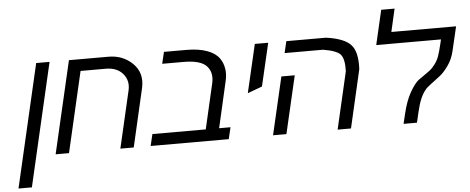

<svg xmlns="http://www.w3.org/2000/svg" viewBox="-57 -897 3047 1244"><g transform="rotate(-5 1466.0 -274.5)"><path d="M16 200 201 -600H288L103 200Z M782 -372Q796 -434 758 -479Q720 -524 646 -524H483L362 0H275L414 -600H671Q765 -600 828 -538Q892 -475 870 -378L783 0H696Z M1326 -371Q1341 -439 1303 -481Q1264 -524 1153 -524H1014L1032 -600H1177Q1257 -600 1312 -580Q1365 -561 1390 -526Q1412 -496 1418 -456Q1424 -421 1414 -378L1345 -76H1419L1401 0H893L911 -76H1258Z M1623 -600H1710L1645 -321L1550 -286Z M1689 0 1776 -375H1863L1776 0ZM2085 -600Q2204 -584 2247 -536Q2289 -490 2283 -378L2196 0H2109L2195 -372Q2198 -453 2172 -482Q2147 -510 2059 -524H1810L1828 -600Z M2896 -447Q2884 -392 2855 -351Q2825 -308 2797 -287Q2787 -279 2767 -264Q2747 -249 2739 -243Q2708 -220 2700 -208Q2663 -165 2641 -68L2625 0H2538L2553 -63Q2573 -147 2603 -200Q2636 -257 2660 -275Q2702 -305 2718 -316Q2748 -336 2761 -354Q2785 -381 2797 -413Q2808 -443 2821 -498L2827 -524H2406L2458 -749H2545L2511 -600H2932Z"/></g></svg>

Font: Miedinger
Style: Italic
Weight: 400
Italic angle: -13°
Version: Version 001.000